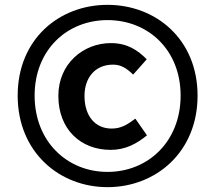

<svg xmlns="http://www.w3.org/2000/svg" viewBox="-20 -763 889 793"><path d="M424 10C624 10 796 -135 796 -368C796 -601 624 -743 424 -743C225 -743 53 -602 53 -368C53 -135 225 10 424 10ZM424 -53C257 -53 123 -179 123 -368C123 -557 257 -680 424 -680C592 -680 726 -557 726 -368C726 -179 592 -53 424 -53ZM437 -144C498 -144 544 -169 587 -204L539 -273C508 -250 482 -232 441 -232C373 -232 329 -284 329 -367C329 -440 371 -496 447 -496C480 -496 503 -481 530 -455L586 -518C550 -555 506 -585 438 -585C324 -585 221 -500 221 -367C221 -229 313 -144 437 -144Z"/></svg>

Font: Noto Sans CJK TC
Style: Bold
Weight: 700
Designer: Ryoko NISHIZUKA 西塚涼子 (kana, bopomofo & ideographs); Paul D. Hunt (Latin, Greek & Cyrillic); Sandoll Communications 산돌커뮤니
Foundry: Adobe
Version: Version 2.004;hotconv 1.0.118;makeotfexe 2.5.65603